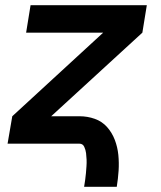

<svg xmlns="http://www.w3.org/2000/svg" viewBox="-20 -550 616 735"><path d="M302 165H427Q432 134 434 103.5Q436 73 433 43Q430 13 419.5 -14.5Q409 -42 390 -63.5Q371 -85 343 -95Q315 -105 284 -105H176L525 -425L542 -530H97L80 -425H375L27 -105L9 0H284Q297 0 302.5 12Q308 24 309.5 36.5Q311 49 311.5 61.5Q312 74 311 87Q310 100 309 113Q308 126 306 139Q304 152 302 165Z"/></svg>

Font: Iosevka Sparkle
Style: Bold Italic
Weight: 700
Italic angle: -9°
Designer: Belleve Invis
Foundry: Belleve Invis
Version: Version 4.5.0; ttfautohint (v1.8.3)